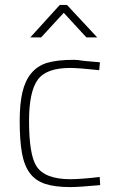

<svg xmlns="http://www.w3.org/2000/svg" viewBox="-20 -752 470 780"><path d="M265 8Q203 8 163.5 -5Q124 -18 101 -49Q78 -80 69 -131.5Q60 -183 60 -261Q60 -330 71 -377Q93 -471 169 -496Q211 -509 280 -509L298 -508Q319 -504 386 -499L383 -467Q298 -476 265 -476Q167 -476 132.5 -427Q98 -378 98 -261Q98 -124 128 -77Q162 -24 266 -24Q308 -24 385 -33L387 0Q301 8 265 8ZM375 -600H331L239 -700L147 -600H103L223 -732H252Z"/></svg>

Font: Storia Sans Thin
Style: Regular
Weight: 100
Designer: Accademia di Belle Arti di Urbino and others
Foundry: Accademia di Belle Arti di Urbino and others.
Version: Version 60.001;May 25, 2020;FontCreator 12.0.0.2522 64-bit